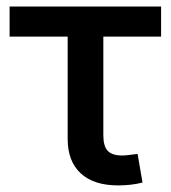

<svg xmlns="http://www.w3.org/2000/svg" viewBox="-20 -560 521 586"><path d="M340.8 5.9Q266.1 5.9 226.3 -31Q186.5 -67.9 186.5 -136.2V-448.2H9.3V-540H471.7V-448.2H295.4V-146.5Q295.4 -114.3 308.6 -99.9Q321.8 -85.4 353 -85.4Q362.3 -85.4 376 -87.2Q389.6 -88.9 399.9 -90.3L415 -2.9Q398.4 1.5 379.2 3.7Q359.9 5.9 340.8 5.9Z"/></svg>

Font: V-Inter
Style: Medium-500
Weight: 500
Designer: Rasmus Andersson
Foundry: rsms
Version: Version 4.000;git-4146feb